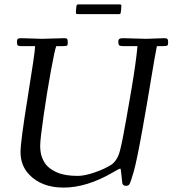

<svg xmlns="http://www.w3.org/2000/svg" viewBox="-20 -840 799 870"><path d="M523.9 -820.1Q530 -820.1 530 -812.6Q530 -805.2 528.4 -792Q526.9 -778.8 525.1 -777.5Q523.4 -776.1 519 -776.1H334Q326.2 -776.1 325.1 -777.8Q324 -779.5 324 -786.3Q324 -793 325.3 -804.6Q326.7 -816.2 328.4 -818.1Q330.1 -820.1 335.9 -820.1ZM643.1 -664.1 725.1 -667Q735.6 -667 738.8 -663Q741.9 -658.9 741.9 -647.5Q741.9 -636 737.9 -633.5Q733.9 -631.1 720.9 -631.1H690.9Q686.3 -609.4 679.3 -568.7Q672.4 -528.1 663.1 -472.7Q653.8 -417.2 646.6 -374.3Q639.4 -331.3 625.2 -252.4Q599.4 -108.4 585 -58.8Q570.6 -9.3 565.4 -3.7Q560.3 2 551.8 2Q535.2 2 533.9 -12Q532.7 -22.7 530.8 -42Q527.6 -75.9 525.4 -75.9Q523.2 -75.9 520.6 -74.8Q518.1 -73.7 513.5 -71.2Q509 -68.6 504.6 -66.2Q500.2 -63.7 492.9 -59.6Q373.8 10 268.1 10Q167.7 10 111.3 -50Q73 -90.6 73 -150.9Q73 -198.7 106 -401.9Q138.9 -605 138.9 -628.9V-631.1H75.9Q60.3 -631.1 58.6 -636.8Q56.9 -642.6 56.9 -651.7Q56.9 -660.9 60.9 -663.9Q64.9 -667 75.9 -667L169.9 -664.1L272 -667Q282 -667 284.5 -663.2Q287.1 -659.4 287.1 -647.6Q287.1 -635.7 283.8 -633.4Q280.5 -631.1 268.1 -631.1H235.1Q228.8 -618.4 210.9 -520.6Q193.1 -422.9 177.6 -315.9Q162.1 -209 162.1 -179.3Q162.1 -149.7 169.9 -128.2Q177.7 -106.7 189.3 -93.1Q200.9 -79.6 217.4 -69.6Q233.9 -59.6 248.4 -54.7Q262.9 -49.8 279.8 -46.9Q302 -43 332.6 -43Q363.3 -43 409.3 -58.8Q455.3 -74.7 485.1 -94Q512.2 -113.5 523.4 -156.5Q534.7 -199.5 552.5 -302.1Q570.3 -404.8 576.2 -438.5Q596.2 -557.1 603 -631.1H537.1Q520.8 -631.1 518.4 -637Q516.1 -642.8 516.1 -651.7Q516.1 -660.6 521 -663.8Q525.9 -667 537.1 -667Z"/></svg>

Font: Fanwood Text
Style: Italic
Weight: 400
Italic angle: -9°
Version: Version 1.101